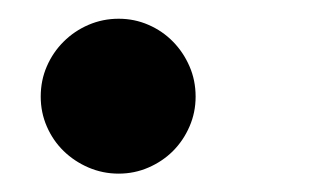

<svg xmlns="http://www.w3.org/2000/svg" viewBox="-20 -175 358 207"><path d="M190.9 -70.8Q190.9 -53.7 184.3 -38.6Q177.7 -23.4 166.5 -12.2Q155.3 -1 140.1 5.6Q125 12.2 107.9 12.2Q90.8 12.2 75.4 5.6Q60.1 -1 48.6 -12.2Q37.1 -23.4 30.5 -38.6Q23.9 -53.7 23.9 -70.8Q23.9 -88.4 30.5 -103.5Q37.1 -118.7 48.6 -130.1Q60.1 -141.6 75.4 -148.2Q90.8 -154.8 107.9 -154.8Q125 -154.8 140.1 -148.2Q155.3 -141.6 166.5 -130.1Q177.7 -118.7 184.3 -103.5Q190.9 -88.4 190.9 -70.8Z"/></svg>

Font: Charis SIL Am
Style: Bold Italic
Weight: 700
Italic angle: -11°
Foundry: SIL International
Version: Version 5.000